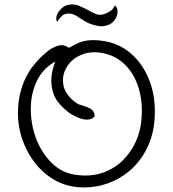

<svg xmlns="http://www.w3.org/2000/svg" viewBox="-20 -775 766 851"><path d="M331 55Q271 51 221.5 22.5Q172 -6 136.5 -51Q101 -96 81 -151Q53 -228 61.5 -314Q70 -400 117 -470Q126 -483 145 -504.5Q164 -526 188 -545.5Q212 -565 237.5 -572.5Q263 -580 285 -563Q286 -564 289 -565Q309 -576 326.5 -584Q344 -592 367.5 -595.5Q391 -599 426 -595Q503 -587 559 -539Q615 -491 643.5 -415Q672 -339 665 -245Q660 -177 632.5 -120Q605 -63 559.5 -22.5Q514 18 455.5 38.5Q397 59 331 55ZM325 1Q388 8 438.5 -10.5Q489 -29 525 -65Q561 -101 582 -147.5Q603 -194 607 -245Q614 -325 593 -389.5Q572 -454 528 -494Q484 -534 421 -542Q372 -548 332.5 -528.5Q293 -509 273 -473Q253 -437 262 -393Q267 -371 285 -349Q303 -327 328 -313Q332 -311 333 -311Q338 -310 341 -309Q344 -308 349 -306Q364 -302 380.5 -293.5Q397 -285 400 -262L397 -256Q365 -228 296 -269Q279 -279 260 -297.5Q241 -316 228 -336Q209 -369 207.5 -412Q206 -455 225 -502Q170 -472 143.5 -416.5Q117 -361 116.5 -295.5Q116 -230 137 -169Q160 -103 207.5 -54.5Q255 -6 325 1ZM438 -659Q425 -657 401 -663Q377 -669 359 -679Q337 -693 320.5 -703.5Q304 -714 288 -715Q266 -716 254 -704Q242 -692 233 -678Q226 -691 232 -707.5Q238 -724 252.5 -737.5Q267 -751 285 -754Q310 -758 330 -749.5Q350 -741 369 -731Q384 -722 399.5 -715Q415 -708 432 -710Q445 -712 463.5 -722.5Q482 -733 489 -751Q502 -742 501 -721Q500 -700 484.5 -681.5Q469 -663 438 -659Z"/></svg>

Font: Yuji Hentaigana Akebono
Style: Regular
Weight: 400
Designer: Kataoka Yuji
Foundry: Kinuta Font Factory
Version: Version 3.002